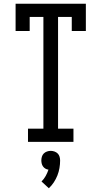

<svg xmlns="http://www.w3.org/2000/svg" viewBox="-20 -755 540 1022"><path d="M129 0V-70H211V-665H138V-590H63V-735H437V-590H362V-665H289V-70H371V0ZM240 247 201 211Q214 198 223 182Q232 166 238 148Q229 147 221.5 142.5Q214 138 209 131Q204 124 202 115.5Q200 107 200 99Q200 89 203 79Q206 69 213 62Q220 55 230 51.5Q240 48 250 48Q260 48 270 51.5Q280 55 287 62Q294 69 297 79Q300 89 300 99Q300 119 296.5 139.5Q293 160 285.5 179Q278 198 266.5 215.5Q255 233 240 247Z"/></svg>

Font: Iosevka Curly Slab
Style: Regular
Weight: 400
Monospace: yes
Designer: Belleve Invis
Foundry: Belleve Invis
Version: Version 22.1.2; ttfautohint (v1.8.4)